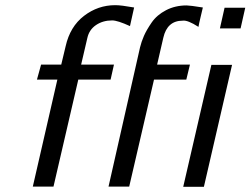

<svg xmlns="http://www.w3.org/2000/svg" viewBox="-20 -722 969 743"><path d="M123 -414 139 -472H217L234 -543Q251 -619 305 -660.5Q359 -702 426 -702Q449 -702 499 -693L483 -621Q435 -643 414 -643Q378 -643 351.5 -625Q325 -607 318 -575L294 -472H421L408 -414H283L187 0H107L202 -414ZM400 0 522 -539Q527 -560 537 -583Q547 -606 567 -635Q587 -664 622.5 -682.5Q658 -701 702 -701Q715 -701 765 -693Q762 -680 756 -655Q750 -630 748 -618Q706 -645 687 -642Q627 -642 612 -576L588 -472H715L701 -414H576L480 0ZM689 1 798 -471H878L769 1ZM831 -612 849 -692H929L911 -612Z"/></svg>

Font: Coval
Style: Light Italic
Weight: 300
Foundry: Context Ltd
Version: Version 001.000